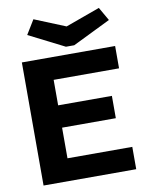

<svg xmlns="http://www.w3.org/2000/svg" viewBox="-91 -891 744 957"><g transform="rotate(-10 281.5 -412.5)"><path d="M476 -824 302 -761 145 -825 101 -753 281 -662H323L515 -756ZM51 0H520V-113H192V-268H464V-381H192V-510H523V-623H51Z"/></g></svg>

Font: Inconsolata SemiExpanded Black
Style: Regular
Weight: 900
Width: 6
Monospace: yes
Designer: Raph Levien, Cyreal, Brenton Simpson
Foundry: Raph Levien, Cyreal, Google
Version: Version 3.100